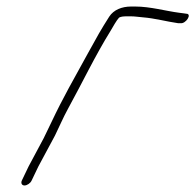

<svg xmlns="http://www.w3.org/2000/svg" viewBox="-20 -546 598 588"><path d="M76.8 7 97.4 -36 148.4 -131 166.8 -170C173.5 -185 180.9 -199 188.3 -213C230.7 -290 272.2 -377 318.9 -452C325.4 -463 337 -484 344.6 -492C349.5 -495 357.8 -496 367.8 -496H380.8C392.8 -496 404.2 -494 416.9 -493C454.9 -490 489.8 -480 525.2 -475H532.2C549.2 -472 569.4 -504 550.4 -504L543.7 -505L528.3 -507C488.9 -512 440.3 -526 394.3 -526H381.3C353.3 -526 328.1 -516 314.5 -495C288.5 -454 279.5 -438 248.8 -382C206.1 -304 173.4 -248 137.1 -171L113.9 -123L67.4 -36L46.8 7C43.3 15 47 22 55 22C63 22 73.3 15 76.8 7Z"/></svg>

Font: MewTooHand
Style: UltIta
Weight: 400
Designer: Mew Too, Robert Jablonski
Version: Version 0.77